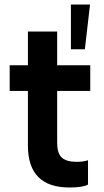

<svg xmlns="http://www.w3.org/2000/svg" viewBox="-20 -820 461 853"><path d="M289 13Q104 13 104 -173V-416H23V-530H104V-680H234V-530H381V-416H234V-187Q234 -138 255 -119.5Q276 -101 320 -101Q350 -101 371 -108V0Q348 13 289 13ZM357 -601H295V-800H380Z"/></svg>

Font: Tanohe Sans SemiBold
Style: Regular
Weight: 600
Designer: Village Type and Design LLC & Cristiano Sobral
Foundry: Cooper Hewitt Smithsonian Design Museum
Version: Version 1.00;September 29, 2021;FontCreator 13.0.0.2655 64-b